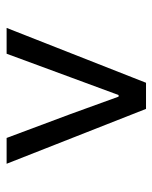

<svg xmlns="http://www.w3.org/2000/svg" viewBox="41 -830 472 595"><g transform="rotate(90 277.5 -533.0)"><path d="M67 -317H147L220 -515L275 -664H280L334 -515L408 -317H488L318 -749H237Z"/></g></svg>

Font: Source Han Sans HK
Style: Regular
Weight: 400
Designer: Ryoko NISHIZUKA 西塚涼子 (kana, bopomofo & ideographs); Paul D. Hunt (Latin, Greek & Cyrillic); Sandoll Communications 산돌커뮤니
Foundry: Adobe
Version: Version 2.000;hotconv 1.0.107;makeotfexe 2.5.65593